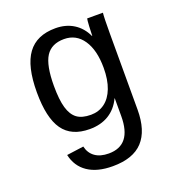

<svg xmlns="http://www.w3.org/2000/svg" viewBox="-135 -643 870 956"><g transform="rotate(-20 300.0 -165.0)"><path d="M300.3 207Q218.3 207 168.5 173.3Q118.7 139.6 105 76.7L194.8 64.5Q203.1 101.1 230.7 120.8Q258.3 140.6 303.2 140.6Q424.3 140.6 424.3 -13.2V-107.9H423.3Q399.4 -57.6 356.9 -31.7Q314.5 -5.9 255.9 -5.9Q159.2 -5.9 114.5 -69.1Q69.8 -132.3 69.8 -268.1Q69.8 -406.2 117.7 -471.4Q165.5 -536.6 265.1 -536.6Q320.3 -536.6 361.1 -511Q401.9 -485.4 423.8 -438H425.3Q425.3 -452.6 427.2 -487.5Q429.2 -522.5 431.2 -528.3H514.6Q511.7 -502 511.7 -418.9V-15.6Q511.7 95.2 460 151.1Q408.2 207 300.3 207ZM424.3 -269Q424.3 -363.3 387.7 -417.2Q351.1 -471.2 287.1 -471.2Q220.2 -471.2 190.4 -424.6Q160.6 -377.9 160.6 -269Q160.6 -195.3 173.1 -152.6Q185.5 -109.9 211.9 -90.3Q238.3 -70.8 285.6 -70.8Q327.1 -70.8 358.6 -94Q390.1 -117.2 407.2 -161.9Q424.3 -206.5 424.3 -269Z"/></g></svg>

Font: Courier New
Style: Regular
Weight: 400
Designer: Steve Matteson
Foundry: Ascender Corporation
Version: Version 2.00.3